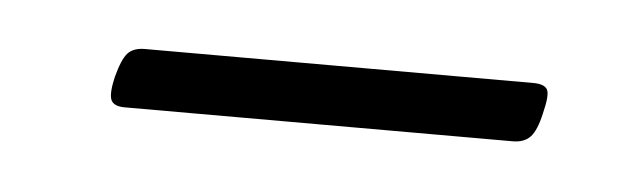

<svg xmlns="http://www.w3.org/2000/svg" viewBox="-23 -576 338 101"><g transform="rotate(5 146.5 -526.0)"><path d="M37 -526Q39.5 -535.5 42.5 -538.8Q45.5 -542 51.5 -542H256.5Q262.5 -542 264 -539.2Q265.5 -536.5 263 -526.5Q261 -517.5 257.8 -514Q254.5 -510.5 248.5 -510.5H43.5Q37.5 -510.5 36.2 -514Q35 -517.5 37 -526Z"/></g></svg>

Font: Fraunces 120pt
Style: Italic
Weight: 400
Italic angle: -16°
Version: Version 1.000;[b76b70a41]